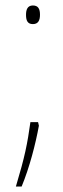

<svg xmlns="http://www.w3.org/2000/svg" viewBox="-20 -552 230 701"><path d="M75 -498C75 -478 80 -464 100 -464C119 -464 126 -477 126 -498C126 -519 120 -532 100 -532C80 -532 75 -516 75 -498ZM122 -93 119 -106H91C80 -27 71 19 38 129H59C88 59 110 -27 122 -93Z"/></svg>

Font: Noto Sans Thai Looped Condensed Thin
Style: Regular
Weight: 100
Width: 3
Designer: Sasikarn Vongin, Ben Mitchell
Foundry: The Fontpad Ltd
Version: Version 1.001